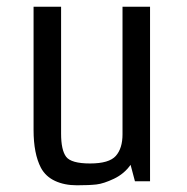

<svg xmlns="http://www.w3.org/2000/svg" viewBox="-20 -540 557 572"><path d="M80 -153V-520H162V-142Q162 -93 177 -73Q192 -53 248.5 -53Q305 -53 325 -75.5Q345 -98 345 -140V-520H427V0H382L369 -49Q350 -22 319.5 -7.5Q289 7 267.5 9.5Q246 12 209 12Q172 12 144 -1Q116 -14 102 -40Q80 -82 80 -153Z"/></svg>

Font: Strait
Style: Regular
Weight: 400
Width: 3
Designer: Eduardo Rodriguez Tunni
Foundry: Eduardo Rodriguez Tunni
Version: Version 1.001